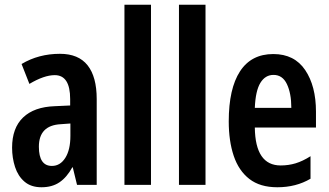

<svg xmlns="http://www.w3.org/2000/svg" viewBox="-20 -780 1388 810"><path d="M233 -553Q311 -553 349.5 -504.5Q388 -456 388 -362V0H305L287 -74H285Q262 -32 231 -11Q200 10 155 10Q111 10 83.5 -13.5Q56 -37 43.5 -75.5Q31 -114 31 -157Q31 -240 77.5 -284.5Q124 -329 211 -332L276 -335V-362Q276 -463 211 -463Q166 -463 104 -426L71 -510Q143 -553 233 -553ZM236 -256Q144 -251 144 -161Q144 -80 199 -80Q234 -80 255.5 -114Q277 -148 277 -207V-259Z M617 0H505V-760H617Z M847 0H735V-760H847Z M1133 -552Q1222 -552 1267.5 -484.5Q1313 -417 1313 -309V-242H1055Q1057 -82 1164 -82Q1197 -82 1227 -91Q1257 -100 1290 -121V-26Q1229 10 1150 10Q1077 10 1032 -25Q987 -60 966 -122.5Q945 -185 945 -268Q945 -406 992.5 -479Q1040 -552 1133 -552ZM1134 -464Q1099 -464 1078.5 -430.5Q1058 -397 1055 -325H1209Q1209 -386 1190.5 -425Q1172 -464 1134 -464Z"/></svg>

Font: Noto Sans Lao UI ExtCond SemBd
Style: Regular
Weight: 600
Width: 2
Designer: Monotype Design Team
Foundry: Monotype Imaging Inc.
Version: Version 2.000; ttfautohint (v1.8.4.7-5d5b)